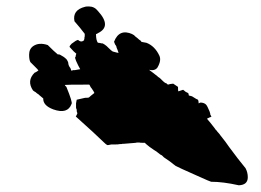

<svg xmlns="http://www.w3.org/2000/svg" viewBox="-20 -546 792 583"><path d="M96.7 -332Q86.9 -325.2 85 -325.2Q60.5 -300.8 80.1 -271.5Q82 -269.5 88.9 -265.6L90.8 -263.7Q91.8 -263.7 91.8 -262.7L93.8 -261.7L94.7 -260.7Q95.7 -259.8 96.7 -259.8L98.6 -257.8L111.3 -247.1Q110.4 -225.6 141.6 -213.9Q185.5 -198.2 197.3 -230.5Q201.2 -234.4 181.6 -282.2L177.7 -286.1L176.8 -288.1Q179.7 -289.1 251 -289.1Q252.9 -287.1 253.9 -284.2Q254.9 -281.2 257.8 -278.3Q261.7 -272.5 263.7 -269.5Q265.6 -265.6 266.6 -263.7Q253.9 -253.9 250 -250Q249 -249 238.3 -249Q222.7 -245.1 212.9 -243.2L210.9 -232.4V-219.7Q210.9 -216.8 211.9 -215.8Q212.9 -214.8 212.9 -211.9Q212.9 -206.1 213.9 -205.1Q214.8 -204.1 214.8 -201.2Q214.8 -200.2 213.9 -199.2L212.9 -197.3L211.9 -195.3L210.9 -193.4L210 -192.4Q221.7 -181.6 260.7 -146.5Q293.9 -115.2 294.9 -114.3Q301.8 -107.4 305.7 -105.5H308.6L318.4 -107.4H331.1Q339.8 -107.4 342.8 -108.4Q350.6 -108.4 352.5 -109.4H356.4Q380.9 -111.3 391.6 -112.3Q392.6 -113.3 402.3 -113.3Q403.3 -112.3 419.9 -112.3Q419.9 -111.3 434.6 -99.6L440.4 -95.7Q441.4 -94.7 443.8 -93.3Q446.3 -91.8 447.3 -90.8Q449.2 -89.8 455.1 -85.9Q458 -84 460 -82Q460.9 -81.1 463.9 -79.1Q465.8 -77.1 467.8 -76.2L471.7 -74.2L474.6 -71.3L477.5 -68.4Q501 -52.7 505.9 -47.9L513.7 -42Q520.5 -38.1 580.1 -11.7Q619.1 5.9 621.1 5.9Q657.2 5.9 705.1 16.6Q732.4 15.6 732.4 -7.8Q732.4 -22.5 725.6 -35.2Q703.1 -62.5 675.8 -99.6Q666 -114.3 649.4 -134.8Q646.5 -139.6 640.6 -145.5Q640.6 -146.5 639.6 -146.5L638.7 -148.4L636.7 -150.4L634.8 -152.3L632.8 -155.3L619.1 -172.9Q611.3 -182.6 608.4 -185.5L614.3 -188.5Q615.2 -188.5 616.2 -189.5H617.2Q618.2 -189.5 619.1 -190.4Q620.1 -191.4 622.1 -191.4L618.2 -199.2Q619.1 -200.2 616.2 -208Q609.4 -224.6 605.5 -228.5Q600.6 -233.4 591.8 -234.4H587.9L585.9 -233.4L584 -232.4H583V-237.3Q582 -238.3 582 -241.2Q581.1 -242.2 581.1 -243.2Q579.1 -243.2 562.5 -253.9Q559.6 -253.9 558.6 -254.9Q555.7 -254.9 554.7 -255.9H553.7Q552.7 -256.8 552.7 -260.7Q551.8 -261.7 551.8 -262.7Q549.8 -264.6 546.9 -265.6Q543.9 -266.6 541 -269.5L536.1 -273.4L521.5 -268.6Q520.5 -269.5 520.5 -282.2L505.9 -292Q495.1 -291 490.2 -289.1L488.3 -290Q488.3 -291 487.3 -291L485.4 -293L482.4 -293.9Q479.5 -294.9 471.7 -302.7L465.8 -308.6L460 -312.5L458 -314.5Q446.3 -323.2 444.3 -325.2Q435.5 -332 432.6 -334Q450.2 -330.1 458 -340.8Q470.7 -362.3 463.9 -377Q450.2 -406.2 424.8 -416Q413.1 -418 409.2 -418.9Q409.2 -421.9 402.3 -425.8Q398.4 -429.7 390.6 -435.5L386.7 -439.5L384.8 -440.4L382.8 -441.4L381.8 -442.4Q341.8 -460 326.2 -418.9L328.1 -415Q328.1 -413.1 329.1 -412.1Q329.1 -411.1 330.1 -410.2Q332 -408.2 333 -405.3Q334 -404.3 334 -401.4Q335.9 -397.5 336.9 -394.5L338.9 -388.7Q339.8 -387.7 339.8 -385.7Q338.9 -384.8 322.3 -389.6Q318.4 -391.6 308.6 -401.4L303.7 -406.2Q297.9 -411.1 292 -414.1Q287.1 -414.1 286.1 -415Q282.2 -415 281.2 -416H277.3Q271.5 -423.8 271.5 -442.4Q275.4 -443.4 277.3 -445.3Q320.3 -465.8 277.3 -512.7Q266.6 -526.4 250 -526.4Q239.3 -526.4 238.3 -525.4Q199.2 -515.6 206.1 -481.4Q220.7 -463.9 222.7 -461.9Q231.4 -450.2 233.4 -448.2Q237.3 -444.3 237.3 -442.4V-435.5Q236.3 -434.6 236.3 -428.7Q235.4 -427.7 235.4 -423.8Q226.6 -416 216.8 -424.8Q210.9 -423.8 197.3 -413.1Q190.4 -406.2 191.4 -403.3Q206.1 -386.7 211.9 -382.8Q210.9 -381.8 210.9 -379.9Q210 -378.9 210 -376Q210 -374 209 -373Q208 -372.1 208 -370.1Q208 -369.1 210.9 -361.3Q217.8 -345.7 223.6 -335.9Q219.7 -335 207 -333H202.1Q201.2 -332 197.3 -332L196.3 -331.1Q195.3 -336.9 193.4 -339.8Q188.5 -345.7 187.5 -352.5Q187.5 -356.4 186.5 -357.4Q185.5 -361.3 183.6 -363.3L182.6 -365.2L180.7 -367.2Q173.8 -374 162.1 -379.9Q161.1 -380.9 155.3 -380.9Q144.5 -389.6 125 -409.2Q98.6 -418 81.1 -406.2Q68.4 -397.5 68.4 -379.9Q68.4 -364.3 72.3 -357.4L87.9 -341.8L89.8 -339.8L92.8 -336.9Q93.8 -335 96.7 -332Z"/></svg>

Font: My Font
Style: x-wing-ships
Weight: 500
Version: Version 0.001